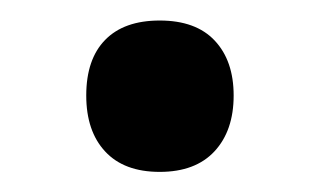

<svg xmlns="http://www.w3.org/2000/svg" viewBox="-20 -155 315 189"><path d="M64.9 -61Q64.9 -96.7 83.5 -115.7Q102.1 -134.8 137.2 -134.8Q172.9 -134.8 191.4 -115Q210 -95.2 210 -61Q210 -26.4 191.2 -6.1Q172.4 14.2 137.2 14.2Q102.1 14.2 83.5 -5.9Q64.9 -25.9 64.9 -61Z"/></svg>

Font: f4446545128       
Style: Regular
Weight: 600
Foundry: Ascender Corporation
Version: Version 1.10